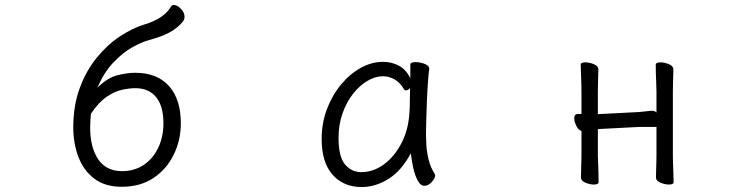

<svg xmlns="http://www.w3.org/2000/svg" viewBox="-20 -735 3040 773"><path d="M372 -382Q413 -422 452.5 -432Q492 -442 524 -442Q613 -442 660.5 -388.5Q708 -335 708 -239Q708 -171 679.5 -112.5Q651 -54 598 -18.5Q545 17 470 17Q403 17 360 -15.5Q317 -48 296 -102.5Q275 -157 275 -222Q275 -309 300.5 -379Q326 -449 368.5 -501.5Q411 -554 462 -588Q513 -622 563 -637Q640 -660 669 -709Q672 -715 680 -715Q693 -715 708 -700Q723 -685 723 -667Q723 -658 717 -649Q696 -623 664.5 -605.5Q633 -588 581 -574Q551 -566 512.5 -544.5Q474 -523 436.5 -483.5Q399 -444 372 -382ZM346 -277Q345 -266 344 -251Q343 -236 343 -222Q343 -141 375.5 -93.5Q408 -46 471 -46Q521 -46 558.5 -71Q596 -96 617 -140Q638 -184 638 -239Q638 -308 608.5 -344Q579 -380 525 -380Q500 -380 469.5 -373Q439 -366 407.5 -344Q376 -322 346 -277Z M1708 -457Q1705 -435 1702.5 -398.5Q1700 -362 1698.5 -321.5Q1697 -281 1696 -246Q1695 -211 1695 -193Q1695 -179 1696.5 -151.5Q1698 -124 1705.5 -93Q1713 -62 1730 -35Q1732 -31 1732 -29Q1732 -18 1718.5 -2.5Q1705 13 1688 13Q1673 13 1661.5 -8.5Q1650 -30 1643.5 -60.5Q1637 -91 1634 -118Q1597 -48 1544.5 -15Q1492 18 1436 18Q1363 18 1319 -31.5Q1275 -81 1275 -175Q1275 -239 1296 -295Q1317 -351 1352.5 -394Q1388 -437 1432 -461.5Q1476 -486 1522 -486Q1557 -486 1586 -470.5Q1615 -455 1632 -420V-475Q1632 -485 1653 -485Q1670 -485 1689 -478Q1708 -471 1708 -459ZM1631 -380Q1622 -371 1614 -371Q1610 -371 1607 -375Q1590 -404 1567.5 -416Q1545 -428 1522 -428Q1491 -428 1459.5 -409.5Q1428 -391 1401.5 -357.5Q1375 -324 1359 -278.5Q1343 -233 1343 -180Q1343 -104 1369 -73Q1395 -42 1435 -42Q1483 -42 1526 -73.5Q1569 -105 1597.5 -161Q1626 -217 1629 -291Q1630 -305 1630 -330Q1630 -355 1631 -380Z M2623 -224H2554L2400 -216Q2397 -216 2393.5 -215.5Q2390 -215 2387 -215V-108Q2387 -102 2388 -81Q2389 -60 2389.5 -37Q2390 -14 2390 -2Q2390 8 2371 8Q2355 8 2337 0.5Q2319 -7 2319 -20Q2319 -28 2319.5 -46.5Q2320 -65 2320.5 -83Q2321 -101 2321 -108V-208Q2309 -211 2300.5 -228Q2292 -245 2292 -258Q2292 -276 2305 -276H2321V-367Q2321 -377 2320.5 -398Q2320 -419 2319 -441Q2318 -463 2318 -474Q2318 -484 2337 -484Q2353 -484 2371 -476.5Q2389 -469 2389 -456Q2389 -448 2388.5 -431.5Q2388 -415 2387.5 -397Q2387 -379 2387 -367V-275Q2390 -276 2393.5 -276Q2397 -276 2399 -276L2553 -284Q2568 -285 2582.5 -287Q2597 -289 2607 -289Q2616 -289 2623 -282V-367Q2623 -377 2622 -398Q2621 -419 2620.5 -441Q2620 -463 2620 -474Q2620 -484 2639 -484Q2655 -484 2673 -476.5Q2691 -469 2691 -456Q2691 -448 2690.5 -431.5Q2690 -415 2689.5 -397Q2689 -379 2689 -367V-108Q2689 -102 2689.5 -81Q2690 -60 2691 -37Q2692 -14 2692 -2Q2692 8 2673 8Q2657 8 2639 0.5Q2621 -7 2621 -20Q2621 -28 2621.5 -46.5Q2622 -65 2622.5 -83Q2623 -101 2623 -108Z"/></svg>

Font: Moon Stars Kai HW
Style: Regular
Weight: 400
Designer: GuiWonder
Version: Version 1.101